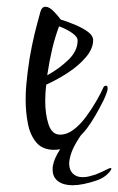

<svg xmlns="http://www.w3.org/2000/svg" viewBox="-20 -460 350 569"><path d="M140 -16Q106 -16 87.5 -38Q69 -60 62.5 -94.5Q56 -129 56 -164Q56 -188 58 -209.5Q60 -231 62 -247Q67 -288 75 -326Q83 -364 90.5 -391Q98 -418 100 -426Q104 -440 115 -440Q126 -440 140 -425.5Q154 -411 160 -402Q183 -395 205 -385.5Q227 -376 241.5 -365Q256 -354 256 -341Q256 -316 235 -291Q214 -266 182 -245Q150 -224 117 -209Q114 -185 114 -161Q114 -121 124 -91Q134 -61 158 -61Q179 -61 198.5 -76Q218 -91 235 -114Q252 -137 265.5 -160.5Q279 -184 286 -200Q288 -206 295 -206Q299 -206 299 -197.5Q299 -189 287 -163Q275 -139 262.5 -117.5Q250 -96 238 -80Q221 -58 196.5 -37Q172 -16 140 -16ZM120 -237Q155 -256 182.5 -282.5Q210 -309 210 -340Q210 -351 193.5 -362.5Q177 -374 155 -382Q143 -350 134.5 -314Q126 -278 120 -237ZM195 89Q168 89 152 77Q136 65 136 43Q136 40 136 37Q136 34 137 30Q141 9 157.5 -16.5Q174 -42 194 -61Q214 -80 227 -80L235 -79Q221 -63 206 -37.5Q191 -12 187 9Q186 13 185.5 17Q185 21 185 25Q185 43 195.5 54Q206 65 225 65Q236 65 245 62.5Q254 60 264 57Q274 53 282.5 49Q291 45 299 41Q305 38 307 38Q315 38 302 52.5Q289 67 266 75Q224 89 195 89Z"/></svg>

Font: Comforter
Style: Regular
Weight: 400
Designer: Robert E. Leuschke
Foundry: Robert E. Leuschke
Version: Version 1.013; ttfautohint (v1.8.3)